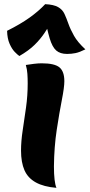

<svg xmlns="http://www.w3.org/2000/svg" viewBox="-20 -887 430 922"><path d="M239 -88Q239 -51 242 -25Q245 1 251 15Q190 10 152 -11Q114 -32 97.5 -69.5Q81 -107 81 -164Q81 -209 89 -261.5Q97 -314 105 -371Q113 -428 113 -487Q113 -510 111.5 -532.5Q110 -555 104 -575Q122 -578 143 -580.5Q164 -583 180 -583Q242 -583 265.5 -563.5Q289 -544 289 -497Q289 -468 277 -407Q265 -346 252.5 -264Q240 -182 239 -88ZM73 -618Q64 -624 50.5 -638Q37 -652 26 -677Q15 -702 14 -739Q78 -771 121.5 -802Q165 -833 197 -867Q238 -865 259 -853Q280 -841 289.5 -820.5Q299 -800 308.5 -773Q318 -746 335.5 -715Q353 -684 390 -650Q362 -636 342.5 -632Q323 -628 302 -628Q269 -628 250 -644.5Q231 -661 218.5 -703Q206 -745 191 -821L232 -790Q214 -759 194 -729Q174 -699 146 -671.5Q118 -644 73 -618Z"/></svg>

Font: Merienda ExtraBold
Style: Regular
Weight: 800
Designer: Eduardo Rodriguez Tunni
Foundry: Eduardo Rodriguez Tunni
Version: Version 2.001